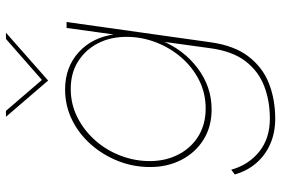

<svg xmlns="http://www.w3.org/2000/svg" viewBox="-170 -567 946 646"><g transform="rotate(-90 303.0 -244.0)"><path d="M227 209Q180 209 142 192.5Q104 176 77.5 145.5Q51 115 39 73L55 61Q71 119 115.5 155Q160 191 227 191Q286 191 336 172Q386 153 420 109Q454 65 464 -11L487 -178L490 -175Q459 -99 396.5 -52Q334 -5 258 -5Q200 -5 156.5 -32Q113 -59 88.5 -106Q64 -153 64 -212Q64 -268 84 -319Q104 -370 139.5 -410.5Q175 -451 222.5 -474.5Q270 -498 325 -498Q400 -498 450.5 -452Q501 -406 511 -329L509 -327L532 -493H552L484 -10Q473 71 436 119Q399 167 345 188Q291 209 227 209ZM261 -25Q313 -25 357 -47.5Q401 -70 433.5 -108Q466 -146 484 -193.5Q502 -241 502 -291Q502 -346 480 -388Q458 -430 419 -454.5Q380 -479 327 -479Q276 -479 232 -457Q188 -435 154.5 -397.5Q121 -360 102.5 -312Q84 -264 84 -213Q84 -160 106 -117Q128 -74 168 -49.5Q208 -25 261 -25ZM355 -555 233 -697H253L357 -576L495 -697H516Z"/></g></svg>

Font: Hanken Grotesk Thin
Style: Italic
Weight: 250
Italic angle: -8°
Designer: Alfredo Marco Pradil
Foundry: Hanken Design Co.
Version: Version 3.013